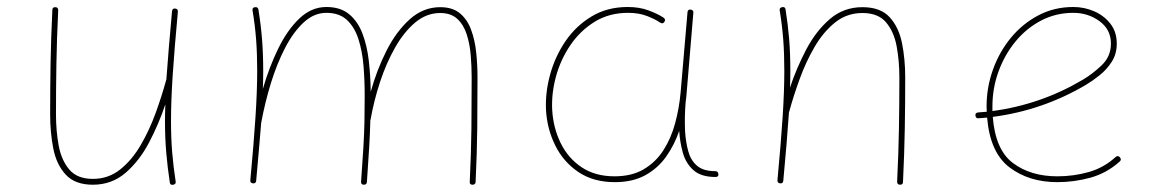

<svg xmlns="http://www.w3.org/2000/svg" viewBox="-20 -517 3298 546"><path d="M485.8 -483.4Q476.1 -378.9 471.2 -304.7Q466.3 -230.5 466.3 -172.4Q466.3 -124 469.7 -83.3Q473.1 -42.5 479.5 -1Q481 6.3 473.1 8.3Q463.9 10.3 462.9 2Q456.5 -40 452.9 -81.8Q449.2 -123.5 449.2 -172.4Q449.2 -195.3 450.2 -220.2Q431.6 -164.6 404.1 -112.1Q376.5 -59.6 337.2 -25.6Q297.9 8.3 244.1 8.3Q193.4 8.3 167 -20.3Q140.6 -48.8 131.6 -94.5Q122.6 -140.1 122.6 -190.9Q122.6 -265.1 123.8 -336.4Q125 -407.7 128.9 -488.8Q128.9 -496.6 137.2 -496.6Q145.5 -496.6 145.5 -487.8Q141.6 -406.7 140.4 -335.9Q139.2 -265.1 139.2 -190.9Q139.2 -146 146.7 -104Q154.3 -62 176.8 -35.2Q199.2 -8.3 244.1 -8.3Q288.1 -8.3 321.5 -34.9Q355 -61.5 379.9 -104Q404.8 -146.5 422.6 -195.6Q440.4 -244.6 452.6 -289.6L453.1 -291Q456.1 -332 460 -380.1Q463.9 -428.2 469.2 -485.4Q470.2 -493.7 478.5 -492.7Q486.3 -491.7 485.8 -483.4Z M691.9 -4.9Q701.7 -109.4 706.5 -183.8Q711.4 -258.3 711.4 -315.9Q711.4 -364.3 708.3 -405Q705.1 -445.8 698.2 -487.3Q696.8 -495.6 705.1 -496.6Q713.4 -497.6 714.8 -490.2Q721.7 -448.2 725.1 -406.5Q728.5 -364.7 728.5 -315.9Q728.5 -291.5 727.5 -264.2Q745.1 -325.2 771 -378.4Q796.9 -431.6 831.3 -464.4Q865.7 -497.1 908.2 -497.1Q948.2 -497.1 972.9 -476.6Q997.6 -456.1 1010.7 -421.6Q1023.9 -387.2 1028.8 -344Q1033.7 -300.8 1034.2 -255.9Q1051.3 -317.9 1079.1 -372.8Q1106.9 -427.7 1145.3 -462.2Q1183.6 -496.6 1231.9 -496.6Q1267.1 -496.6 1288.1 -479Q1309.1 -461.4 1319.8 -432.1Q1330.6 -402.8 1334.2 -367.7Q1337.9 -332.5 1337.9 -297.4Q1337.9 -223.1 1337.2 -152.1Q1336.4 -81.1 1332.5 0.5Q1332 8.3 1323.7 8.3Q1314.9 8.3 1315.9 -0.5Q1319.8 -82 1320.6 -152.6Q1321.3 -223.1 1321.3 -297.4Q1321.3 -328.1 1318.6 -360.4Q1315.9 -392.6 1307.1 -419.7Q1298.3 -446.8 1280.3 -463.4Q1262.2 -480 1231.9 -480Q1192.9 -480 1160.6 -452.9Q1128.4 -425.8 1103.3 -381.3Q1078.1 -336.9 1060.5 -283.2Q1043 -229.5 1033.7 -176.3L1033.2 -175.3Q1032.2 -139.2 1030 -100.3Q1027.8 -61.5 1023.4 0.5Q1022.9 8.3 1014.6 8.3Q1006.3 8.3 1006.8 -0.5Q1011.2 -59.6 1013.4 -98.1Q1015.6 -136.7 1016.4 -169.9Q1017.1 -203.1 1017.1 -245.6Q1017.1 -288.1 1013.7 -329.8Q1010.3 -371.6 999.3 -405.8Q988.3 -439.9 966.6 -460.2Q944.8 -480.5 908.2 -480.5Q873 -480.5 843.5 -453.1Q814 -425.8 790.5 -380.4Q767.1 -335 750.2 -280Q733.4 -225.1 723.1 -169.4L722.7 -167.5Q719.7 -131.8 716.3 -91.1Q712.9 -50.3 708.5 -2.9Q707.5 5.4 699.2 4.4Q690.9 3.4 691.9 -4.9Z M1727.5 -15.6Q1776.9 -15.6 1811 -35.9Q1845.2 -56.2 1866.9 -90.3Q1888.7 -124.5 1900.1 -167.2Q1911.6 -210 1915.5 -254.4L1935.1 -482.4Q1936 -490.7 1943.8 -489.7Q1952.6 -488.8 1951.7 -480.5L1932.6 -252.4Q1931.6 -238.8 1929.7 -225.6Q1929.7 -225.6 1929.7 -225.1Q1926.3 -183.6 1928.2 -143.1Q1930.2 -112.3 1937.3 -86.7Q1944.3 -61 1962.2 -45.7Q1980 -30.3 2013.7 -30.3Q2022 -30.3 2022.9 -22Q2023.9 -13.7 2014.6 -13.7Q1973.6 -13.7 1951.9 -33.2Q1930.2 -52.7 1921.9 -82.5Q1913.6 -112.3 1911.6 -143.1V-145Q1897.9 -105 1874.5 -71.8Q1851.1 -38.6 1815.2 -18.8Q1779.3 1 1728.5 1Q1667.5 1 1624.8 -27.8Q1582 -56.6 1558.8 -103.8Q1535.6 -150.9 1532.7 -204.6Q1530.3 -252.9 1544.2 -304.2Q1558.1 -355.5 1587.6 -399.2Q1617.2 -442.9 1661.9 -470Q1706.5 -497.1 1765.1 -497.1Q1798.8 -497.1 1824.7 -487.3Q1850.6 -477.5 1866.2 -467.3Q1874 -462.4 1869.6 -455.1Q1865.2 -447.8 1857.4 -452.6Q1843.3 -462.4 1820.1 -471.4Q1796.9 -480.5 1766.1 -480.5Q1712.4 -480.5 1671.1 -455.1Q1629.9 -429.7 1602.1 -388.7Q1574.2 -347.7 1561 -299.3Q1547.9 -251 1550.3 -204.6Q1553.2 -153.8 1574.2 -110.6Q1595.2 -67.4 1633.8 -41.5Q1672.4 -15.6 1727.5 -15.6Z M2190.9 -4.9Q2200.7 -109.4 2205.6 -183.8Q2210.4 -258.3 2210.4 -315.9Q2210.4 -364.3 2207.3 -405Q2204.1 -445.8 2197.3 -487.3Q2195.8 -494.6 2203.6 -496.6Q2212.9 -498.5 2213.9 -490.2Q2220.7 -448.2 2224.1 -406.5Q2227.5 -364.7 2227.5 -315.9Q2227.5 -293 2226.6 -268.1Q2245.1 -323.7 2272.7 -376.2Q2300.3 -428.7 2339.6 -462.6Q2378.9 -496.6 2432.6 -496.6Q2483.9 -496.6 2510 -468Q2536.1 -439.5 2545.2 -393.8Q2554.2 -348.1 2554.2 -297.4Q2554.2 -223.1 2553 -152.1Q2551.8 -81.1 2547.9 0.5Q2547.9 8.3 2539.6 8.3Q2531.2 8.3 2531.2 -0.5Q2535.2 -82 2536.4 -152.6Q2537.6 -223.1 2537.6 -297.4Q2537.6 -342.8 2530 -384.5Q2522.5 -426.3 2500 -453.1Q2477.5 -480 2432.6 -480Q2388.7 -480 2355.2 -453.4Q2321.8 -426.8 2296.9 -384.3Q2272 -341.8 2254.2 -292.7Q2236.3 -243.7 2224.1 -198.7L2223.6 -197.3Q2220.7 -156.2 2216.8 -108.2Q2212.9 -60.1 2207.5 -2.9Q2206.5 5.4 2198.2 4.4Q2190.4 3.4 2190.9 -4.9Z M3164.1 -57.6Q3127 -24.4 3080.8 -11.7Q3034.7 1 2986.8 1Q2906.2 1 2850.8 -41Q2795.4 -83 2787.1 -182.6Q2774.9 -181.6 2762.7 -180.7Q2754.9 -179.7 2753.9 -188.5Q2752.9 -196.3 2761.7 -197.3Q2773.9 -198.2 2786.1 -199.2Q2785.6 -207 2785.6 -214.8Q2785.6 -268.1 2803.5 -318.4Q2821.3 -368.7 2854.2 -408.9Q2887.2 -449.2 2932.4 -473.1Q2977.5 -497.1 3032.2 -497.1Q3063.5 -497.1 3091.6 -484.9Q3119.6 -472.7 3137.7 -449.5Q3155.8 -426.3 3155.8 -393.1Q3155.8 -363.3 3141.4 -341.1Q3127 -318.8 3106.7 -302.7Q3086.4 -286.6 3068.4 -275.9Q2945.3 -203.1 2803.2 -184.6Q2810.5 -90.8 2860.8 -53.2Q2911.1 -15.6 2986.8 -15.6Q3033.2 -15.6 3076.2 -27.8Q3119.1 -40 3152.3 -70.3Q3159.2 -76.2 3164.6 -69.8Q3170.4 -63 3164.1 -57.6ZM3032.2 -480.5Q2982.4 -480.5 2940.2 -458.3Q2897.9 -436 2867.2 -398.2Q2836.4 -360.4 2819.3 -313Q2802.2 -265.6 2802.2 -214.8Q2802.2 -208 2802.2 -201.2Q2940.4 -219.7 3059.6 -290.5Q3086.9 -306.6 3113 -331.5Q3139.2 -356.4 3139.2 -393.1Q3139.2 -433.1 3106.7 -456.8Q3074.2 -480.5 3032.2 -480.5Z"/></svg>

Font: Mikhak-DS2-FD Thin
Style: Regular
Weight: 100
Designer: Amin Abedi
Version: Version 3.2